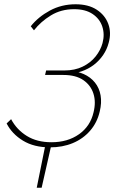

<svg xmlns="http://www.w3.org/2000/svg" viewBox="-20 -684 540 899"><path d="M152 195 193 -8H221L175 195ZM214 6Q139 6 87.5 -25.5Q36 -57 11 -106L32 -126Q58 -77 105.5 -47.5Q153 -18 221 -18Q297 -18 350 -55.5Q403 -93 418 -158Q430 -206 417.5 -245.5Q405 -285 370 -309Q335 -333 277 -333H191L196 -354H281Q330 -354 367 -372Q404 -390 427.5 -419.5Q451 -449 460 -482Q471 -523 459 -559.5Q447 -596 413.5 -618.5Q380 -641 327 -641Q266 -641 218.5 -612Q171 -583 139 -542L124 -561Q159 -605 213.5 -634.5Q268 -664 334 -664Q394 -664 433 -638.5Q472 -613 487 -572Q502 -531 489 -484Q481 -453 463 -426.5Q445 -400 419.5 -380.5Q394 -361 362 -350Q330 -339 293 -339L296 -352Q339 -352 371.5 -337.5Q404 -323 424.5 -297.5Q445 -272 451 -237.5Q457 -203 447 -162Q435 -110 402 -72Q369 -34 321 -14Q273 6 214 6Z"/></svg>

Font: Ysabeau Infant Thin
Style: Italic
Weight: 250
Italic angle: -12°
Designer: Christian Thalmann (Catharsis Fonts)
Version: Version 2.001;gftools[0.9.30]; featfreeze: ss01,ss02,lnum